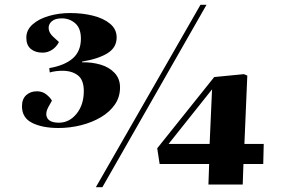

<svg xmlns="http://www.w3.org/2000/svg" viewBox="-20 -764 1180 795"><path d="M377 11 810 -744H835L404 11ZM992 -168H1072L1070 -85H988L985 0H843L846 -85H641L631 -150L867 -445L990 -457L1004 -451ZM848 -168 858 -394 678 -168ZM463 -609Q463 -567 425 -543.5Q387 -520 320 -509V-506Q360 -507 396 -496.5Q432 -486 454.5 -462Q477 -438 477 -402Q477 -362 455.5 -331Q434 -300 397.5 -278.5Q361 -257 315.5 -245.5Q270 -234 222 -234Q156 -234 113.5 -255Q71 -276 71 -324Q71 -354 88.5 -370Q106 -386 133 -386Q156 -386 172.5 -372.5Q189 -359 195 -347L182 -324Q165 -294 176 -275Q187 -256 224 -256Q267 -256 297 -293Q327 -330 327 -387Q327 -433 302.5 -452Q278 -471 238 -471Q227 -471 213.5 -469.5Q200 -468 186 -464L184 -482Q248 -493 281.5 -522.5Q315 -552 315 -604Q315 -647 291.5 -667.5Q268 -688 236 -688Q208 -688 194 -675.5Q180 -663 181.5 -645.5Q183 -628 199 -613L224 -590Q214 -570 196 -558Q178 -546 156 -546Q126 -546 107.5 -561.5Q89 -577 89 -608Q89 -640 115 -663Q141 -686 182.5 -698Q224 -710 270 -710Q322 -710 365.5 -699Q409 -688 436 -665.5Q463 -643 463 -609Z"/></svg>

Font: Literata 72pt ExtraBold
Style: Italic
Weight: 800
Italic angle: -2°
Designer: Latin by Veronika Burian and Jose Scaglione. Greek by Irene Vlachou. Cyrillic by Vera Evstafieva
Foundry: TypeTogether
Version: Version 3.002